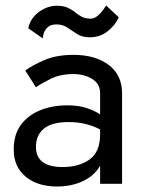

<svg xmlns="http://www.w3.org/2000/svg" viewBox="-20 -670 525 700"><path d="M83 -567Q91 -604 122 -626.5Q153 -649 187 -649Q211 -649 226.5 -642Q242 -635 253.5 -625.5Q265 -616 278 -609Q291 -602 311 -602Q337 -602 367 -650L413 -607Q401 -579 373 -556.5Q345 -534 307 -534Q280 -534 261 -546Q242 -558 225.5 -569.5Q209 -581 186 -581Q166 -581 155 -571.5Q144 -562 140 -550Q136 -538 136 -530ZM111 -352 72 -413Q98 -432 142 -451Q186 -470 248 -470Q327 -470 376 -433.5Q425 -397 425 -330V0H345V-66Q324 -29 282 -9.5Q240 10 188 10Q117 10 73.5 -26Q30 -62 30 -125Q30 -179 56 -214.5Q82 -250 126.5 -268Q171 -286 226 -286Q266 -286 296 -276Q326 -266 345 -253V-330Q345 -365 315.5 -382.5Q286 -400 248 -400Q199 -400 163.5 -382Q128 -364 111 -352ZM111 -135Q111 -61 208 -61Q268 -61 306.5 -88.5Q345 -116 345 -180V-198Q294 -225 230 -225Q169 -225 140 -201Q111 -177 111 -135Z"/></svg>

Font: Jost
Style: Regular
Weight: 400
Version: Version 3.500